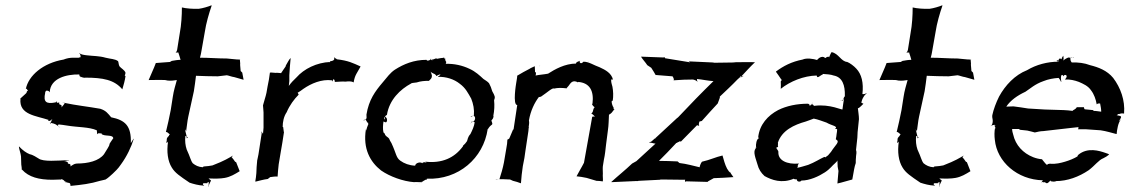

<svg xmlns="http://www.w3.org/2000/svg" viewBox="-20 -675 4248 722"><path d="M56 -304 57 -303C51 -243 116 -240 163 -224C159 -220 163 -218 170 -222C172 -224 176 -226 177 -228C175 -225 172 -218 171 -213C176 -211 188 -211 196 -202C197 -202 197 -202 198 -201C197 -202 196 -202 196 -202C197 -203 201 -205 200 -208H201V-207C210 -206 220 -205 231 -203C272 -196 315 -198 344 -185C345 -182 345 -172 345 -170C346 -172 349 -174 352 -174C360 -172 364 -175 364 -175C364 -175 362 -174 361 -172C372 -160 406 -171 406 -154H405C401 -149 387 -127 392 -133C391 -125 381 -112 371 -95C352 -70 312 -60 268 -60L265 -59C264 -61 251 -54 245 -49C247 -61 239 -58 235 -60C235 -61 235 -61 236 -62C237 -63 230 -70 220 -69C220 -69 234 -71 239 -72L240 -73C196 -71 142 -66 125 -79C118 -83 104 -93 92 -95C79 -100 65 -110 52 -124L51 -123C52 -113 58 -98 59 -87L60 -56C61 -50 62 -42 62 -36L63 -37C88 -9 127 1 177 1C188 1 197 0 208 0C208 1 209 1 209 0C210 0 210 -4 220 3C223 6 227 11 229 13H230C228 11 226 9 226 6L228 8C231 14 242 11 243 15C245 17 245 23 245 24H246C287 20 320 16 356 5C363 3 371 2 377 0C387 -6 396 -15 404 -22C413 -31 423 -39 435 -57C457 -87 474 -123 483 -153H482L472 -137C474 -202 451 -223 398 -234C386 -248 379 -259 357 -266C312 -274 265 -279 223 -288C224 -285 215 -276 211 -271L212 -276C212 -281 206 -281 203 -283C202 -285 203 -288 203 -289C203 -291 196 -287 194 -289C193 -290 193 -293 194 -294H193C193 -293 190 -291 189 -290C154 -283 142 -291 150 -326V-329H151C151 -329 150 -337 162 -333C164 -332 166 -330 166 -328L167 -329C170 -381 230 -396 278 -395C279 -394 278 -391 280 -388C291 -382 301 -382 301 -383C367 -383 410 -375 440 -339L447 -364C449 -372 451 -381 452 -389C451 -390 450 -390 449 -390C450 -393 452 -399 452 -401C449 -412 435 -418 429 -426C426 -432 426 -441 424 -445C412 -454 396 -453 377 -458C353 -465 331 -464 307 -467C298 -468 281 -470 279 -476L278 -475C281 -473 283 -467 283 -463V-461C281 -460 278 -458 276 -458C261 -457 244 -461 219 -451C142 -438 87 -391 77 -340H78L80 -342C81 -341 84 -334 86 -332C85 -332 83 -333 82 -333C81 -334 82 -328 78 -324C71 -318 61 -309 56 -304ZM82 -343C83 -344 84 -344 83 -343ZM168 -215V-216H167ZM168 -215C169 -214 170 -213 171 -213L170 -208C170 -209 169 -210 169 -211C168 -212 168 -214 168 -215ZM198 -201C200 -199 202 -197 204 -196V-197C203 -198 200 -200 198 -201ZM213 -290C216 -290 219 -289 222 -289C223 -289 223 -288 223 -288C220 -289 216 -289 213 -290ZM282 -459C281 -460 282 -460 283 -460C283 -458 284 -458 282 -459ZM281 -387C282 -386 282 -385 283 -384V-385C283 -386 282 -386 281 -387Z M539 -374C558 -374 581 -375 601 -374L611 -372C622 -371 635 -372 645 -374C640 -356 633 -333 630 -312L622 -261C617 -234 610 -204 604 -179L605 -178C608 -181 615 -171 619 -170C618 -169 616 -168 616 -167C616 -166 615 -165 615 -164C615 -163 607 -159 607 -150C608 -149 606 -143 606 -142C605 -133 610 -140 612 -143C606 -104 611 -69 626 -45C638 -25 656 -13 693 12C708 17 726 22 746 23L748 22C747 21 745 21 744 20C742 18 743 14 746 14H755C763 12 764 7 765 10C765 16 765 23 763 27H764C765 23 767 16 770 11C776 1 772 3 770 1C768 0 766 -3 764 -4C788 -3 809 -3 825 -6C847 -10 863 -20 881 -31V-32C877 -43 872 -54 868 -65L864 -67C860 -74 855 -79 851 -84C852 -85 855 -88 856 -90C840 -81 826 -71 779 -53C770 -51 760 -50 746 -49L743 -47V-46C726 -47 715 -53 705 -61C697 -71 696 -83 682 -113C677 -128 675 -145 677 -164C678 -164 680 -163 682 -162L676 -186C675 -187 676 -187 676 -188C678 -186 679 -184 679 -182H680C683 -200 684 -218 688 -236L709 -332C712 -351 715 -372 717 -390C743 -389 772 -388 799 -388C809 -389 825 -391 833 -392C840 -391 852 -386 861 -385L896 -375L891 -402L885 -408L883 -431C884 -437 882 -445 882 -451C866 -451 850 -454 833 -455C800 -455 766 -458 732 -458C734 -466 737 -477 738 -486L750 -554C755 -588 766 -625 776 -654L775 -655C763 -650 743 -644 728 -642H727C707 -641 680 -643 664 -647V-646C664 -618 662 -581 656 -550L646 -487C646 -485 643 -479 641 -478V-477C643 -478 649 -478 652 -477L651 -476C654 -467 657 -458 659 -450C649 -450 637 -448 626 -446L619 -442L566 -438C558 -416 547 -394 539 -374ZM681 -161 682 -162C685 -160 687 -158 685 -156C684 -156 683 -156 683 -155C682 -157 681 -160 681 -161ZM682 -153 683 -155C683 -154 681 -153 681 -153C681 -153 682 -153 683 -153ZM756 14H761C757 15 753 15 756 14ZM883 -451 884 -452V-451Z M969 -278C969 -272 971 -260 971 -252V-195C971 -187 969 -179 969 -172C967 -174 965 -177 965 -180H964C964 -178 963 -175 964 -173L952 -95C951 -88 948 -77 947 -71V-70C946 -63 946 -54 945 -47L944 -24C943 -14 942 -2 940 7L941 8C954 5 971 0 987 -2L996 -9C1004 -10 1016 -12 1024 -11V-12C1025 -25 1026 -43 1028 -57L1035 -99C1037 -112 1040 -127 1042 -140L1048 -179C1047 -178 1047 -181 1047 -181L1045 -196V-197L1043 -198C1043 -216 1047 -237 1058 -253C1069 -279 1086 -302 1103 -319C1104 -318 1105 -318 1106 -318C1106 -318 1105 -317 1103 -319C1103 -319 1104 -320 1104 -320C1104 -320 1103 -320 1103 -320V-319C1103 -319 1102 -320 1102 -321C1101 -323 1101 -325 1099 -326C1106 -330 1113 -335 1121 -341C1150 -361 1189 -378 1228 -373C1229 -372 1230 -369 1231 -368C1231 -370 1231 -372 1232 -374C1235 -382 1240 -371 1239 -367H1240C1258 -368 1270 -369 1279 -368C1285 -369 1290 -369 1295 -369C1299 -369 1305 -368 1310 -365V-366C1312 -378 1315 -388 1320 -397L1336 -425C1307 -438 1290 -447 1247 -452C1245 -454 1243 -455 1241 -456C1239 -456 1238 -458 1237 -460L1236 -459C1237 -458 1237 -454 1237 -452C1235 -447 1227 -445 1223 -445C1222 -445 1222 -446 1222 -446C1222 -446 1220 -445 1220 -445C1221 -445 1222 -444 1222 -444V-442C1171 -440 1123 -416 1095 -384C1084 -374 1074 -363 1066 -352C1067 -358 1067 -364 1068 -370V-392C1069 -413 1071 -436 1073 -457C1066 -451 1061 -438 1055 -429L1054 -425C1048 -417 1042 -407 1037 -400C1031 -400 1024 -402 1016 -401C1009 -401 1001 -403 996 -402H995C993 -386 990 -366 986 -349L982 -326C979 -311 972 -292 969 -279ZM1222 -441C1220 -439 1215 -440 1222 -441Z M1345 -222C1345 -222 1345 -223 1346 -223H1345ZM1346 -223C1347 -224 1349 -224 1350 -224C1351 -225 1354 -226 1356 -226V-225C1355 -224 1352 -223 1350 -223ZM1358 -244C1358 -237 1359 -233 1358 -229H1357C1357 -229 1356 -228 1356 -226C1356 -226 1357 -226 1357 -226C1357 -226 1356 -225 1356 -225C1356 -223 1358 -219 1362 -214C1363 -214 1365 -213 1365 -213C1364 -213 1363 -210 1365 -210C1365 -209 1365 -209 1366 -209L1365 -208C1356 -188 1358 -181 1357 -185C1357 -186 1357 -188 1356 -189C1344 -116 1372 -66 1413 -34C1446 -11 1496 7 1537 10C1544 9 1554 10 1554 10C1554 10 1561 10 1564 9H1566C1571 6 1576 3 1580 1C1582 0 1584 2 1584 1C1585 0 1585 -2 1585 -3C1704 2 1798 -80 1814 -190C1814 -190 1814 -189 1815 -190C1829 -213 1836 -200 1828 -221C1827 -223 1834 -227 1835 -233L1836 -239H1835C1839 -259 1840 -279 1838 -298C1843 -310 1841 -314 1831 -332C1828 -343 1824 -353 1819 -362C1813 -369 1805 -373 1798 -378C1784 -391 1768 -406 1746 -416C1719 -429 1688 -436 1656 -435C1657 -436 1658 -440 1658 -442C1658 -444 1655 -443 1654 -453V-454H1653C1651 -456 1648 -458 1646 -460V-459C1647 -458 1647 -457 1648 -457C1642 -458 1630 -455 1624 -454H1623C1623 -455 1622 -455 1621 -455C1620 -457 1611 -451 1606 -451V-452L1604 -451C1605 -451 1605 -450 1606 -449C1606 -448 1603 -448 1601 -451L1602 -456C1602 -455 1602 -454 1601 -453C1601 -454 1600 -454 1600 -455V-452C1595 -447 1587 -446 1585 -448C1585 -449 1584 -450 1584 -450C1536 -450 1498 -434 1465 -413C1447 -401 1436 -385 1419 -365C1391 -332 1367 -300 1358 -244ZM1360 -214H1362C1361 -214 1360 -215 1360 -215C1360 -215 1360 -214 1360 -214ZM1422 -218C1424 -217 1428 -216 1430 -215C1436 -214 1438 -229 1431 -234C1429 -235 1429 -236 1428 -237C1429 -239 1431 -241 1435 -243C1444 -300 1485 -339 1526 -361C1525 -362 1534 -364 1547 -365C1562 -370 1577 -371 1592 -371H1593C1597 -376 1605 -379 1604 -392C1603 -396 1601 -402 1599 -406C1601 -403 1605 -401 1609 -399C1619 -396 1621 -389 1621 -389C1621 -389 1625 -391 1626 -392C1643 -400 1635 -391 1627 -387V-386C1658 -387 1688 -377 1709 -360C1731 -344 1740 -325 1752 -304C1760 -284 1764 -263 1762 -241C1762 -241 1761 -240 1761 -240C1761 -240 1762 -239 1762 -239C1769 -236 1768 -222 1759 -217C1762 -216 1765 -216 1765 -215C1763 -200 1756 -185 1749 -171C1738 -159 1739 -150 1736 -144C1732 -138 1727 -132 1721 -127V-125C1689 -81 1642 -60 1579 -67C1579 -67 1582 -65 1585 -64C1583 -64 1579 -64 1577 -65C1576 -65 1569 -65 1568 -61C1563 -67 1543 -64 1541 -52C1519 -53 1500 -60 1485 -71C1469 -83 1471 -96 1452 -137C1449 -142 1445 -148 1443 -154C1439 -160 1429 -162 1427 -172C1425 -174 1424 -176 1422 -177C1419 -190 1420 -204 1422 -218ZM1426 -236C1427 -234 1427 -232 1427 -230L1428 -228V-226H1427C1425 -227 1423 -232 1426 -236ZM1538 23 1554 15C1548 18 1541 21 1538 23ZM1554 15 1566 9C1568 9 1570 8 1573 7ZM1652 -458 1653 -456V-459ZM1653 -456 1655 -454C1656 -453 1656 -453 1654 -454C1654 -455 1653 -455 1653 -456ZM1748 -211C1749 -211 1750 -212 1751 -213C1750 -212 1748 -212 1748 -211ZM1753 -237C1754 -237 1758 -239 1761 -240C1760 -240 1758 -239 1756 -239C1748 -239 1749 -235 1753 -237ZM1751 -213C1752 -214 1754 -216 1754 -218C1754 -218 1755 -218 1758 -217C1757 -216 1753 -215 1751 -213Z M1844 -1 1845 0C1861 -2 1882 -1 1898 0L1909 5C1919 7 1930 11 1938 14H1939C1940 -6 1943 -29 1946 -50L1952 -81L1956 -109L1967 -182L1968 -193C1968 -194 1969 -196 1969 -196C1969 -196 1968 -197 1968 -197C1969 -205 1971 -214 1969 -222C1975 -258 1990 -289 2007 -311V-310C2009 -310 2013 -311 2015 -312C2039 -328 2057 -346 2064 -342C2077 -345 2091 -345 2109 -343L2110 -342C2111 -345 2116 -349 2118 -352C2125 -361 2132 -377 2154 -365C2155 -365 2154 -366 2153 -367C2198 -364 2214 -333 2208 -285H2207V-284C2206 -284 2206 -285 2206 -284C2208 -279 2211 -275 2216 -272C2215 -271 2213 -268 2212 -266L2209 -255C2208 -253 2205 -248 2204 -248V-247C2209 -247 2213 -239 2218 -237C2215 -237 2210 -237 2207 -236L2176 -63C2167 -45 2156 -28 2148 -12C2159 -11 2173 -9 2186 -6L2223 5C2231 5 2239 6 2246 7H2247C2248 -3 2246 -12 2247 -22C2247 -31 2246 -42 2247 -50L2251 -75C2255 -92 2257 -114 2259 -131L2266 -185C2269 -204 2269 -227 2270 -244C2272 -244 2278 -249 2280 -251L2287 -260C2287 -261 2289 -262 2290 -262L2291 -263C2290 -263 2288 -264 2288 -265C2287 -266 2288 -268 2287 -269V-272C2287 -272 2286 -274 2285 -274C2277 -293 2281 -298 2283 -296C2284 -295 2283 -295 2284 -295C2287 -314 2286 -333 2283 -349C2278 -366 2278 -370 2278 -376H2285C2279 -400 2257 -412 2235 -422C2212 -430 2195 -443 2174 -443L2171 -440C2163 -433 2157 -442 2161 -446C2161 -447 2162 -447 2162 -447C2161 -447 2161 -447 2160 -446C2147 -442 2144 -437 2147 -436C2104 -436 2066 -414 2041 -398C2026 -395 2008 -394 1994 -391C1995 -394 1996 -398 1995 -403L1992 -404C1992 -411 1991 -419 1991 -426C1984 -422 1978 -421 1971 -416C1956 -408 1940 -400 1926 -391H1925C1925 -382 1922 -371 1921 -362C1921 -362 1907 -280 1925 -280L1911 -187H1910V-189H1909V-187L1895 -154C1894 -153 1889 -150 1888 -150C1888 -141 1886 -127 1884 -117L1875 -64C1871 -43 1864 -19 1858 -1ZM2009 -426 2010 -428 2011 -427ZM2194 -444V-445L2192 -443C2192 -443 2193 -444 2194 -444ZM2220 -289C2221 -288 2221 -287 2222 -286C2221 -287 2221 -288 2221 -289ZM2222 -286 2224 -284V-283C2224 -283 2223 -284 2222 -286Z M2279 9V10C2306 9 2338 7 2368 6H2379L2381 5L2461 1L2465 0H2468L2552 1C2554 1 2556 1 2557 0C2556 1 2555 3 2556 4V9C2557 8 2559 7 2561 7H2565C2589 8 2617 8 2641 9C2641 8 2645 5 2646 5L2664 -5C2689 -6 2714 -7 2738 -9C2732 -17 2728 -23 2724 -30L2723 -26C2722 -27 2723 -28 2722 -29L2714 -41C2706 -56 2701 -76 2697 -90H2696C2673 -85 2648 -73 2620 -67L2619 -66C2615 -61 2611 -50 2611 -46C2589 -51 2562 -59 2535 -62L2528 -68C2505 -69 2481 -70 2458 -70C2479 -91 2500 -112 2520 -134C2521 -134 2522 -136 2522 -137C2523 -137 2525 -137 2525 -138L2531 -141C2532 -141 2536 -143 2536 -144C2536 -143 2540 -143 2541 -143L2601 -204C2603 -204 2607 -203 2609 -201V-202C2608 -203 2608 -207 2608 -210L2609 -213C2609 -214 2610 -217 2609 -218C2610 -217 2613 -218 2614 -219C2615 -219 2618 -220 2619 -220C2638 -241 2659 -265 2679 -286L2686 -305C2686 -306 2688 -311 2687 -311H2686C2707 -331 2733 -355 2753 -376L2763 -385C2763 -386 2765 -388 2766 -389C2767 -389 2767 -388 2768 -388C2785 -406 2800 -423 2819 -441C2796 -442 2770 -441 2747 -441L2736 -440C2713 -440 2687 -439 2665 -439C2665 -439 2662 -440 2662 -440L2575 -444C2573 -444 2572 -445 2571 -446L2570 -445C2571 -444 2573 -443 2574 -442V-440C2573 -440 2573 -441 2573 -441L2481 -456C2481 -457 2479 -459 2479 -460H2478C2478 -459 2474 -459 2474 -459H2471C2444 -460 2417 -461 2391 -462V-461C2397 -451 2407 -441 2414 -430L2429 -420C2435 -411 2441 -401 2446 -392V-393C2466 -392 2488 -389 2509 -388C2511 -385 2516 -377 2513 -373H2514C2536 -375 2565 -376 2588 -376V-375C2593 -375 2600 -371 2602 -368L2603 -369C2601 -371 2601 -374 2601 -378C2622 -376 2642 -371 2663 -370C2643 -350 2618 -326 2597 -304L2530 -234C2530 -234 2529 -234 2529 -233L2528 -232H2527L2526 -231L2445 -156V-155L2443 -154H2442L2433 -146C2431 -143 2424 -140 2421 -140V-139C2429 -139 2439 -135 2445 -135C2422 -114 2398 -92 2373 -69L2357 -60C2332 -36 2303 -13 2279 9ZM2764 -383C2765 -385 2767 -386 2768 -388H2769C2770 -389 2773 -389 2775 -389C2772 -387 2767 -385 2764 -383ZM2775 -389H2777L2776 -390C2776 -390 2776 -389 2775 -389Z M2825 -121C2812 -108 2816 -95 2828 -58C2833 -38 2842 -25 2855 -13C2882 2 2920 16 2965 -3C2966 -1 2972 0 2974 -1H2976V0C2978 13 2996 7 2993 3V4C3025 4 3059 -12 3082 -27C3102 -40 3111 -54 3119 -60C3125 -65 3128 -69 3129 -72C3129 -65 3130 -55 3130 -48L3133 -32C3132 -17 3130 0 3129 15C3148 11 3165 5 3185 0L3192 -39C3193 -46 3196 -56 3198 -62V-63C3198 -69 3198 -78 3199 -85C3199 -85 3199 -87 3199 -87C3200 -94 3202 -104 3199 -111L3203 -148C3205 -160 3204 -175 3206 -188L3210 -227C3210 -241 3207 -256 3206 -268C3212 -268 3223 -282 3227 -285C3226 -285 3223 -286 3222 -288H3221C3220 -289 3219 -289 3218 -289C3219 -289 3220 -292 3220 -293C3221 -296 3221 -301 3230 -315C3233 -319 3237 -322 3239 -324V-325C3236 -323 3231 -321 3227 -321C3225 -321 3224 -322 3223 -321C3228 -364 3220 -396 3200 -417C3191 -427 3176 -438 3166 -442C3142 -444 3134 -474 3107 -479C3103 -474 3094 -450 3097 -458C3100 -464 3089 -462 3084 -457H3082C3080 -462 3066 -465 3054 -451H3053C3053 -451 3053 -449 3054 -449C3039 -454 3013 -458 2998 -451C2957 -443 2926 -427 2898 -406V-405C2904 -396 2912 -386 2918 -376C2919 -375 2919 -375 2920 -375C2920 -374 2919 -374 2919 -373L2916 -369C2917 -359 2916 -349 2916 -342V-341C2951 -369 3002 -390 3051 -391C3052 -390 3051 -389 3052 -388C3054 -379 3065 -392 3075 -396L3074 -397C3090 -396 3104 -395 3115 -391C3148 -385 3158 -354 3157 -315V-313C3152 -308 3152 -304 3152 -301C3153 -302 3153 -301 3154 -302C3151 -290 3150 -276 3148 -264C3149 -259 3102 -285 3042 -277C3039 -275 3039 -287 3029 -281C3028 -279 3026 -277 3025 -276V-278C3025 -282 3020 -285 3018 -285C2977 -285 2938 -277 2906 -261C2868 -241 2836 -207 2831 -158C2832 -157 2833 -157 2835 -156C2824 -153 2822 -130 2823 -123C2823 -122 2824 -120 2824 -119C2823 -120 2821 -120 2820 -121ZM2899 -121 2900 -120C2901 -121 2907 -123 2907 -123C2903 -122 2907 -135 2905 -138C2920 -185 2967 -206 3010 -218C3020 -221 3031 -226 3040 -229C3056 -226 3073 -219 3088 -214C3107 -203 3125 -202 3124 -194C3123 -194 3120 -193 3120 -192C3125 -190 3128 -189 3128 -189C3128 -182 3127 -177 3126 -171C3125 -164 3125 -159 3123 -152C3123 -151 3124 -150 3125 -150C3139 -141 3122 -131 3105 -104C3101 -100 3098 -95 3094 -91C3091 -89 3087 -86 3083 -83C3083 -84 3081 -85 3080 -85C3064 -78 3043 -64 3019 -55C3005 -51 2990 -46 2978 -44C2979 -46 2981 -50 2980 -53C2980 -55 2982 -58 2984 -59V-60C2939 -56 2906 -72 2907 -102C2908 -110 2900 -113 2899 -121ZM3031 -283 3036 -288V-289C3035 -288 3033 -285 3031 -283ZM3140 -296C3141 -296 3143 -296 3144 -297C3143 -297 3141 -297 3140 -296ZM3144 -297 3152 -301C3152 -299 3150 -297 3148 -297Z M3287 -374C3306 -374 3329 -375 3349 -374L3359 -372C3370 -371 3383 -372 3393 -374C3388 -356 3381 -333 3378 -312L3370 -261C3365 -234 3358 -204 3352 -179L3353 -178C3356 -181 3363 -171 3367 -170C3366 -169 3364 -168 3364 -167C3364 -166 3363 -165 3363 -164C3363 -163 3355 -159 3355 -150C3356 -149 3354 -143 3354 -142C3353 -133 3358 -140 3360 -143C3354 -104 3359 -69 3374 -45C3386 -25 3404 -13 3441 12C3456 17 3474 22 3494 23L3496 22C3495 21 3493 21 3492 20C3490 18 3491 14 3494 14H3503C3511 12 3512 7 3513 10C3513 16 3513 23 3511 27H3512C3513 23 3515 16 3518 11C3524 1 3520 3 3518 1C3516 0 3514 -3 3512 -4C3536 -3 3557 -3 3573 -6C3595 -10 3611 -20 3629 -31V-32C3625 -43 3620 -54 3616 -65L3612 -67C3608 -74 3603 -79 3599 -84C3600 -85 3603 -88 3604 -90C3588 -81 3574 -71 3527 -53C3518 -51 3508 -50 3494 -49L3491 -47V-46C3474 -47 3463 -53 3453 -61C3445 -71 3444 -83 3430 -113C3425 -128 3423 -145 3425 -164C3426 -164 3428 -163 3430 -162L3424 -186C3423 -187 3424 -187 3424 -188C3426 -186 3427 -184 3427 -182H3428C3431 -200 3432 -218 3436 -236L3457 -332C3460 -351 3463 -372 3465 -390C3491 -389 3520 -388 3547 -388C3557 -389 3573 -391 3581 -392C3588 -391 3600 -386 3609 -385L3644 -375L3639 -402L3633 -408L3631 -431C3632 -437 3630 -445 3630 -451C3614 -451 3598 -454 3581 -455C3548 -455 3514 -458 3480 -458C3482 -466 3485 -477 3486 -486L3498 -554C3503 -588 3514 -625 3524 -654L3523 -655C3511 -650 3491 -644 3476 -642H3475C3455 -641 3428 -643 3412 -647V-646C3412 -618 3410 -581 3404 -550L3394 -487C3394 -485 3391 -479 3389 -478V-477C3391 -478 3397 -478 3400 -477L3399 -476C3402 -467 3405 -458 3407 -450C3397 -450 3385 -448 3374 -446L3367 -442L3314 -438C3306 -416 3295 -394 3287 -374ZM3429 -161 3430 -162C3433 -160 3435 -158 3433 -156C3432 -156 3431 -156 3431 -155C3430 -157 3429 -160 3429 -161ZM3430 -153 3431 -155C3431 -154 3429 -153 3429 -153C3429 -153 3430 -153 3431 -153ZM3504 14H3509C3505 15 3501 15 3504 14ZM3631 -451 3632 -452V-451Z M3710 -238C3711 -236 3712 -232 3712 -230C3714 -222 3714 -210 3708 -203C3707 -202 3706 -202 3705 -201H3706C3707 -201 3708 -203 3709 -203C3725 -209 3726 -202 3718 -202V-201C3719 -201 3721 -201 3721 -200C3726 -192 3722 -190 3722 -192C3722 -193 3723 -195 3722 -196C3719 -180 3719 -164 3721 -149C3729 -67 3805 1 3902 3C3901 4 3899 6 3898 8L3895 10L3896 11C3897 10 3898 9 3898 8C3901 11 3905 11 3909 10C3915 14 3917 18 3928 6C3928 5 3929 4 3930 3V5C3932 9 3950 8 3950 7V6C3994 6 4037 -10 4074 -35C4098 -53 4111 -73 4129 -80C4137 -84 4144 -88 4151 -94C4150 -95 4145 -98 4137 -100C4114 -108 4070 -122 4035 -93C4034 -92 4031 -88 4032 -87C4019 -79 4002 -72 3985 -67C3968 -62 3952 -58 3930 -59V-60C3929 -59 3920 -59 3919 -57C3919 -56 3918 -56 3918 -55C3913 -56 3908 -65 3899 -75V-76C3887 -77 3875 -80 3865 -84C3827 -99 3799 -129 3790 -169C3788 -175 3786 -183 3786 -190H3812L3815 -187L3843 -184C3853 -182 3863 -179 3871 -177H3872C3880 -179 3893 -182 3903 -182L4008 -194C4017 -195 4027 -196 4036 -197C4035 -196 4035 -194 4035 -193C4036 -192 4034 -190 4034 -190V-189H4062L4119 -185C4140 -182 4162 -175 4178 -171H4179C4180 -185 4185 -216 4195 -225L4194 -226C4194 -223 4190 -221 4188 -219C4191 -227 4201 -236 4192 -239C4189 -240 4183 -241 4179 -242C4181 -243 4183 -243 4184 -246C4185 -247 4187 -245 4191 -247C4196 -249 4203 -249 4207 -248V-249C4211 -298 4194 -345 4166 -382C4143 -410 4111 -422 4079 -430C4058 -438 4035 -441 4010 -440C4010 -441 4009 -442 4008 -443C4005 -447 4005 -454 4005 -457C4002 -456 4004 -462 3993 -457C3989 -455 3982 -451 3978 -447C3980 -451 3980 -457 3979 -461C3978 -468 3979 -466 3973 -457C3972 -455 3972 -453 3973 -452C3972 -453 3967 -455 3966 -455C3964 -456 3961 -451 3959 -447L3960 -446C3960 -445 3959 -444 3960 -443C3919 -443 3877 -432 3842 -411C3796 -393 3760 -354 3737 -312C3726 -290 3716 -264 3711 -240L3712 -239C3712 -238 3711 -237 3711 -236ZM3764 -274C3780 -298 3806 -316 3836 -330C3853 -341 3872 -359 3904 -370C3921 -377 3942 -381 3961 -382C3965 -377 3968 -372 3970 -367L3971 -368C3970 -372 3969 -381 3970 -387C3971 -396 3977 -394 3979 -388C3982 -398 3999 -393 3987 -379C3987 -378 3985 -377 3985 -377V-376C4004 -377 4021 -373 4037 -367C4053 -360 4072 -352 4083 -335C4094 -321 4101 -301 4104 -283H4105C4105 -284 4109 -286 4111 -286H4117V-285C4119 -275 4121 -265 4121 -255C4111 -256 4103 -258 4093 -258L4090 -261L4059 -264C4057 -266 4056 -270 4056 -272H4029C4028 -268 4023 -265 4020 -263C4019 -263 4013 -259 4013 -258C4004 -259 3990 -261 3980 -261L3915 -263H3912L3846 -267C3828 -270 3807 -273 3791 -275ZM3957 -443C3950 -450 3956 -449 3959 -447ZM4005 -457C4005 -458 4007 -459 4007 -459H4013C4011 -458 4007 -458 4005 -457ZM4013 -459H4018V-460C4017 -460 4015 -460 4013 -459Z"/></svg>

Font: Charger Mayhem
Style: Obl
Weight: 400
Designer: Jasper
Foundry: Cannot Into Space Fonts
Version: Version 0.98